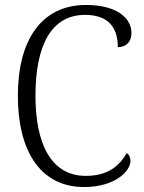

<svg xmlns="http://www.w3.org/2000/svg" viewBox="-20 -744 581 774"><path d="M319 10C446 10 506 -56 506 -95C506 -110 500 -121 491 -127C462 -77 417 -35 326 -35C186 -35 123 -164 123 -358C123 -558 185 -684 323 -684C423 -684 455 -626 455 -554C488 -554 510 -575 510 -611C510 -671 451 -724 327 -724C146 -724 52 -581 52 -358C52 -135 143 10 319 10Z"/></svg>

Font: Noto Serif Devanagari SemiCondensed Light
Style: Regular
Weight: 300
Width: 4
Designer: Universal Thirst, Indian Type Foundry and the Monotype Design Team
Foundry: Monotype Imaging Inc.
Version: Version 2.004